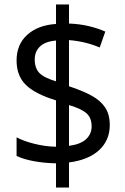

<svg xmlns="http://www.w3.org/2000/svg" viewBox="-20 -779 560 857"><path d="M230 -50Q178 -51 131.5 -59.5Q85 -68 54 -83V-166Q86 -149 134 -137Q182 -125 230 -124V-331Q138 -359 96 -399.5Q54 -440 54 -509Q54 -581 102 -624Q150 -667 230 -672V-759H288V-674Q336 -672 376 -662.5Q416 -653 450 -638L425 -567Q395 -580 360.5 -588.5Q326 -597 288 -600V-394Q349 -374 389 -352Q429 -330 449.5 -299Q470 -268 470 -221Q470 -153 422.5 -109Q375 -65 288 -54V58H230ZM230 -598Q182 -594 158.5 -571.5Q135 -549 135 -514Q135 -475 155.5 -453.5Q176 -432 230 -416ZM288 -128Q340 -135 364.5 -158Q389 -181 389 -215Q389 -252 367 -272.5Q345 -293 288 -310Z"/></svg>

Font: Noto Sans Khmer SemiCondensed
Style: Regular
Weight: 400
Width: 4
Designer: Danh Hong and the Monotype Design Team
Foundry: Monotype Imaging Inc.
Version: Version 2.004; ttfautohint (v1.8.4.7-5d5b)